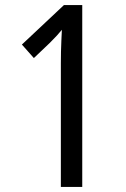

<svg xmlns="http://www.w3.org/2000/svg" viewBox="-20 -734 494 754"><path d="M303 0H219V-486Q219 -510 219.5 -531.5Q220 -553 221 -574.5Q222 -596 223 -617Q215 -607 204 -595Q193 -583 176 -566L113 -506L66 -559L231 -714H303Z"/></svg>

Font: Noto Sans Display Condensed
Style: Regular
Weight: 400
Width: 3
Designer: Monotype Design Team
Foundry: Monotype Imaging Inc.
Version: Version 2.003